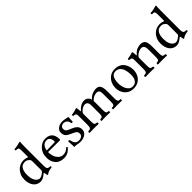

<svg xmlns="http://www.w3.org/2000/svg" viewBox="258 -1928 3151 3151"><g transform="rotate(-45 1833.0 -353.0)"><path d="M327 -62Q290 -32 260 -16Q230 0 201 0Q147 0 109 -27.5Q71 -55 51 -103.5Q31 -152 31 -213Q31 -269 49.5 -313Q68 -357 100 -389Q130 -418 165.5 -433.5Q201 -449 250 -449Q267 -449 284 -445Q301 -441 313.5 -436.5Q326 -432 328 -432Q337 -432 337 -441V-569Q337 -609 332.5 -626Q328 -643 315.5 -647Q303 -651 280 -651H273Q266 -658 266 -673Q266 -675 266.5 -677.5Q267 -680 267 -681Q287 -681 315 -685.5Q343 -690 369 -696.5Q395 -703 407 -708Q420 -708 420 -698Q420 -698 418 -670Q416 -642 416 -593V-140Q416 -103 428.5 -85Q441 -67 489 -67Q494 -62 494 -53Q494 -45 489 -40Q443 -35 415.5 -24.5Q388 -14 371 0Q368 2 362 2Q356 2 352 0Q352 0 347.5 -20Q343 -40 341 -59Q341 -64 336 -64.5Q331 -65 327 -62ZM337 -134V-324Q337 -347 334 -356.5Q331 -366 320 -378Q305 -395 285.5 -404.5Q266 -414 239 -414Q224 -414 196.5 -406.5Q169 -399 146 -364Q135 -348 126 -316.5Q117 -285 117 -231Q117 -169 133.5 -128Q150 -87 175 -67Q200 -47 227 -47Q266 -47 321 -95Q332 -104 334.5 -112Q337 -120 337 -134Z M742 0Q645 0 593.5 -59Q542 -118 542 -212Q542 -269 560.5 -313Q579 -357 609 -386.5Q639 -416 674 -431.5Q709 -447 742 -447Q812 -447 848 -421Q884 -395 897.5 -355Q911 -315 911 -273Q911 -256 892 -256L626 -258Q626 -215 634.5 -180.5Q643 -146 658 -121Q681 -83 710.5 -66Q740 -49 767 -49Q811 -49 837 -62Q863 -75 891 -103Q908 -102 912 -87Q882 -48 840.5 -24Q799 0 742 0ZM629 -292 810 -295Q825 -295 825 -309Q825 -351 812 -374Q799 -397 780 -405.5Q761 -414 742 -414Q733 -414 717 -410.5Q701 -407 683.5 -395.5Q666 -384 651 -359Q636 -334 629 -292Z M984 -148Q989 -153 1001 -153Q1009 -153 1015 -149Q1022 -121 1031 -94.5Q1040 -68 1061.5 -50.5Q1083 -33 1125 -33Q1144 -33 1163.5 -40.5Q1183 -48 1196.5 -63.5Q1210 -79 1210 -103Q1210 -125 1202 -140.5Q1194 -156 1172 -170Q1150 -184 1108 -201Q1050 -225 1024 -253.5Q998 -282 998 -337Q998 -369 1018 -394.5Q1038 -420 1070 -434.5Q1102 -449 1139 -449Q1178 -449 1212.5 -441.5Q1247 -434 1270 -430Q1270 -405 1267 -378Q1264 -351 1264 -324Q1262 -321 1256.5 -320Q1251 -319 1246 -319Q1236 -319 1232 -323Q1226 -366 1207.5 -385.5Q1189 -405 1169.5 -410.5Q1150 -416 1139 -416Q1114 -416 1091.5 -399.5Q1069 -383 1069 -352Q1069 -311 1096.5 -293.5Q1124 -276 1169 -259Q1220 -240 1253 -208.5Q1286 -177 1286 -126Q1286 -89 1269.5 -64.5Q1253 -40 1227.5 -26Q1202 -12 1175 -6Q1148 0 1127 0Q1099 0 1077.5 -3Q1056 -6 1036 -11Q1031 -13 1026 -13Q1021 -13 1016 -13Q1006 -13 991 -10Q991 -42 987.5 -76.5Q984 -111 984 -148Z M1476 -358Q1476 -349 1480 -351.5Q1484 -354 1488 -358Q1519 -393 1558 -416Q1597 -439 1640 -439Q1679 -439 1706 -417.5Q1733 -396 1740 -365Q1742 -359 1745.5 -361Q1749 -363 1751 -365Q1790 -406 1833.5 -422.5Q1877 -439 1916 -439Q1960 -439 1982 -418Q2004 -397 2011.5 -361Q2019 -325 2019 -280V-122Q2019 -81 2023.5 -61.5Q2028 -42 2042 -36.5Q2056 -31 2083 -31Q2086 -27 2086 -14Q2086 -3 2083 2Q2062 2 2036 1Q2010 0 1980 0Q1950 0 1923.5 1Q1897 2 1878 2Q1874 -2 1874 -14Q1874 -27 1878 -31Q1904 -31 1917.5 -36.5Q1931 -42 1935.5 -61.5Q1940 -81 1940 -122V-298Q1940 -348 1924.5 -366.5Q1909 -385 1880 -385Q1851 -385 1817.5 -373Q1784 -361 1748 -321Q1748 -312 1748.5 -302Q1749 -292 1749 -281V-122Q1749 -81 1753.5 -61.5Q1758 -42 1770.5 -36.5Q1783 -31 1808 -31Q1811 -27 1811 -14Q1811 -3 1808 2Q1789 2 1764.5 1Q1740 0 1710 0Q1680 0 1653.5 0.5Q1627 1 1608 2Q1604 -2 1604 -14Q1604 -27 1608 -31Q1635 -33 1648.5 -38.5Q1662 -44 1666 -62.5Q1670 -81 1670 -122V-296Q1670 -346 1651.5 -365.5Q1633 -385 1604 -385Q1555 -385 1496 -328Q1490 -321 1484.5 -311.5Q1479 -302 1479 -286V-122Q1479 -81 1484 -62.5Q1489 -44 1502 -39Q1515 -34 1540 -31Q1545 -26 1545 -14Q1545 -3 1540 2Q1518 1 1494 0.5Q1470 0 1440 0Q1410 0 1382.5 0.5Q1355 1 1332 2Q1327 -3 1327 -14Q1327 -26 1332 -31Q1360 -33 1374.5 -38.5Q1389 -44 1394.5 -62.5Q1400 -81 1400 -122V-317Q1400 -346 1395 -359.5Q1390 -373 1376 -378Q1362 -383 1335 -385Q1334 -390 1333 -399.5Q1332 -409 1333 -413Q1385 -420 1410 -427Q1435 -434 1456 -442Q1462 -442 1464.5 -439.5Q1467 -437 1468 -434Q1471 -426 1473 -403Q1475 -380 1476 -358Z M2573 -224Q2573 -163 2548 -112Q2523 -61 2475.5 -30.5Q2428 0 2361 0Q2290 0 2243.5 -32.5Q2197 -65 2174 -114.5Q2151 -164 2151 -215Q2151 -280 2177 -333Q2203 -386 2250.5 -417.5Q2298 -449 2363 -449Q2420 -449 2460.5 -429Q2501 -409 2525.5 -375.5Q2550 -342 2561.5 -302.5Q2573 -263 2573 -224ZM2348 -414Q2303 -414 2279 -388Q2255 -362 2246 -322Q2237 -282 2237 -238Q2237 -209 2244 -174Q2251 -139 2267 -107.5Q2283 -76 2309.5 -55.5Q2336 -35 2375 -35Q2399 -35 2425 -48Q2451 -61 2469 -95Q2487 -129 2487 -192Q2487 -300 2450 -357Q2413 -414 2348 -414Z M2785 -358Q2829 -409 2870.5 -424Q2912 -439 2949 -439Q2975 -439 2997 -430.5Q3019 -422 3032 -405Q3049 -382 3054 -347Q3059 -312 3059 -271V-122Q3059 -81 3064 -62.5Q3069 -44 3083.5 -39Q3098 -34 3126 -31Q3130 -27 3130 -14Q3130 -2 3126 2Q3104 1 3077 0.5Q3050 0 3020 0Q2990 0 2965.5 0.5Q2941 1 2918 2Q2914 -2 2914 -14Q2914 -27 2918 -31Q2944 -34 2957.5 -39Q2971 -44 2975.5 -62.5Q2980 -81 2980 -122V-274Q2980 -297 2978 -316.5Q2976 -336 2968 -351Q2959 -368 2944.5 -376.5Q2930 -385 2915 -385Q2886 -385 2854 -370.5Q2822 -356 2793 -328Q2787 -321 2781.5 -311.5Q2776 -302 2776 -286V-122Q2776 -81 2780.5 -62.5Q2785 -44 2798.5 -39Q2812 -34 2837 -31Q2841 -27 2841 -14Q2841 -2 2837 2Q2815 1 2791 0.5Q2767 0 2737 0Q2707 0 2678.5 0.5Q2650 1 2627 2Q2623 -2 2623 -14Q2623 -27 2627 -31Q2657 -34 2672 -39Q2687 -44 2692 -62.5Q2697 -81 2697 -122V-317Q2697 -346 2692 -359.5Q2687 -373 2673 -378Q2659 -383 2632 -385Q2631 -390 2630 -399.5Q2629 -409 2630 -413Q2682 -420 2707 -427Q2732 -434 2753 -442Q2759 -442 2761.5 -439.5Q2764 -437 2765 -434Q2769 -426 2770.5 -402Q2772 -378 2773 -358Q2773 -351 2777 -352Q2781 -353 2785 -358Z M3486 -62Q3449 -32 3419 -16Q3389 0 3360 0Q3306 0 3268 -27.5Q3230 -55 3210 -103.5Q3190 -152 3190 -213Q3190 -269 3208.5 -313Q3227 -357 3259 -389Q3289 -418 3324.5 -433.5Q3360 -449 3409 -449Q3426 -449 3443 -445Q3460 -441 3472.5 -436.5Q3485 -432 3487 -432Q3496 -432 3496 -441V-569Q3496 -609 3491.5 -626Q3487 -643 3474.5 -647Q3462 -651 3439 -651H3432Q3425 -658 3425 -673Q3425 -675 3425.5 -677.5Q3426 -680 3426 -681Q3446 -681 3474 -685.5Q3502 -690 3528 -696.5Q3554 -703 3566 -708Q3579 -708 3579 -698Q3579 -698 3577 -670Q3575 -642 3575 -593V-140Q3575 -103 3587.5 -85Q3600 -67 3648 -67Q3653 -62 3653 -53Q3653 -45 3648 -40Q3602 -35 3574.5 -24.5Q3547 -14 3530 0Q3527 2 3521 2Q3515 2 3511 0Q3511 0 3506.5 -20Q3502 -40 3500 -59Q3500 -64 3495 -64.5Q3490 -65 3486 -62ZM3496 -134V-324Q3496 -347 3493 -356.5Q3490 -366 3479 -378Q3464 -395 3444.5 -404.5Q3425 -414 3398 -414Q3383 -414 3355.5 -406.5Q3328 -399 3305 -364Q3294 -348 3285 -316.5Q3276 -285 3276 -231Q3276 -169 3292.5 -128Q3309 -87 3334 -67Q3359 -47 3386 -47Q3425 -47 3480 -95Q3491 -104 3493.5 -112Q3496 -120 3496 -134Z"/></g></svg>

Font: Triodion
Style: Regular
Weight: 400
Version: Version 1.201; ttfautohint (v1.8.4.7-5d5b)